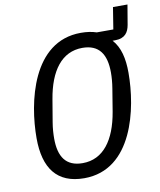

<svg xmlns="http://www.w3.org/2000/svg" viewBox="-90 -880 805 964"><g transform="rotate(-10 313.0 -398.5)"><path d="M609 -708.1 626.1 -809.3H552.2L534.4 -698.2H449.9C426.8 -706 400.6 -709.9 370.4 -709.9C122.5 -709.9 60 -408 60 -227.3C60 -74.2 122.9 12.1 261.7 12.1C509.2 12.1 571.7 -289.8 571.7 -470.9C571.7 -544 558.2 -601.9 521 -643.1H534.1C584.9 -643.1 602.6 -671.9 609 -708.1ZM146.7 -210.6C146.7 -233.7 148.4 -262.4 153.4 -291.9L172.6 -406.2C196 -546.9 259.2 -634.2 364.7 -634.2C450.3 -634.2 485.1 -580.3 485.1 -487.2C485.1 -464.1 483 -435.7 478 -406.2L459.2 -291.5C435.4 -151.3 372.2 -63.9 267 -63.9C181.1 -63.9 146.7 -117.9 146.7 -210.6Z"/></g></svg>

Font: Margiela Mono Italic Text It
Style: Regular
Weight: 400
Designer: Mike Abbink, Paul van der Laan, Pieter van Rosmalen
Foundry: Bold Monday
Version: Version 2.003 2021